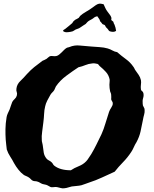

<svg xmlns="http://www.w3.org/2000/svg" viewBox="-20 -1006 853 1065"><path d="M629.9 -716.8Q653.3 -696.3 678.2 -678.2Q703.1 -660.2 719.7 -635.7Q723.6 -630.9 726.1 -625Q728.5 -619.1 732.4 -614.3Q740.2 -603.5 749 -590.8Q757.8 -578.1 761.7 -561.5Q763.7 -549.8 761.7 -536.6Q759.8 -523.4 761.7 -509.8Q762.7 -503.9 768.1 -500.5Q773.4 -497.1 775.4 -489.3Q778.3 -475.6 773.9 -461.9Q769.5 -448.2 771.5 -430.7Q771.5 -419.9 776.9 -412.6Q782.2 -405.3 782.2 -396.5Q783.2 -382.8 779.3 -369.6Q775.4 -356.4 773.4 -343.8Q765.6 -303.7 759.3 -275.4Q752.9 -247.1 737.3 -217.8Q728.5 -204.1 722.2 -189.5Q715.8 -174.8 708 -163.1Q687.5 -131.8 662.1 -106Q636.7 -80.1 616.2 -53.7Q579.1 -37.1 545.9 -21.5Q512.7 -5.9 470.7 7.8Q460.9 10.7 451.7 14.6Q442.4 18.6 431.6 21.5Q418.9 24.4 405.3 25.4Q391.6 26.4 377.9 28.3Q368.2 30.3 358.4 33.7Q348.6 37.1 337.9 38.1Q327.1 40 317.9 37.1Q308.6 34.2 297.9 32.2Q290 30.3 280.8 31.7Q271.5 33.2 263.7 32.2Q258.8 31.2 253.9 27.8Q249 24.4 242.2 21.5Q236.3 18.6 229 17.6Q221.7 16.6 215.8 14.6Q208 11.7 201.2 7.3Q194.3 2.9 186.5 1Q180.7 -1 174.8 -1Q168.9 -1 164.1 -2.9Q157.2 -4.9 151.9 -11.2Q146.5 -17.6 138.7 -22.5Q130.9 -27.3 123 -30.3Q115.2 -33.2 110.4 -37.1Q96.7 -46.9 82.5 -64.5Q68.4 -82 57.6 -101.6Q48.8 -119.1 36.6 -137.7Q24.4 -156.2 17.6 -176.8Q15.6 -188.5 14.6 -202.6Q13.7 -216.8 11.7 -231.4Q9.8 -259.8 10.3 -290Q10.7 -320.3 16.6 -356.4Q18.6 -367.2 23.4 -377.4Q28.3 -387.7 33.2 -398.4Q37.1 -409.2 40.5 -419.9Q43.9 -430.7 47.9 -440.4Q52.7 -449.2 61.5 -457Q70.3 -464.8 73.2 -475.6Q76.2 -486.3 72.8 -495.1Q69.3 -503.9 71.3 -515.6Q74.2 -539.1 93.3 -557.1Q112.3 -575.2 128.9 -594.7Q150.4 -618.2 169.9 -633.8Q189.5 -649.4 215.8 -668.9Q219.7 -670.9 226.1 -673.3Q232.4 -675.8 238.3 -679.7Q243.2 -683.6 248 -688Q252.9 -692.4 256.8 -694.3Q265.6 -696.3 274.9 -694.8Q284.2 -693.4 293 -695.3Q300.8 -697.3 308.1 -703.1Q315.4 -709 322.3 -715.8Q329.1 -722.7 335.9 -729.5Q342.8 -736.3 349.6 -740.2Q352.5 -742.2 356.9 -742.7Q361.3 -743.2 365.2 -745.1Q392.6 -756.8 423.3 -753.4Q454.1 -750 485.4 -748Q508.8 -746.1 532.7 -744.6Q556.6 -743.2 577.1 -737.3Q590.8 -733.4 603.5 -726.1Q616.2 -718.8 629.9 -716.8ZM458 -111.3Q464.8 -118.2 471.7 -129.4Q478.5 -140.6 486.3 -151.4Q502 -177.7 515.6 -205.6Q529.3 -233.4 543 -261.7Q555.7 -290 564.9 -321.8Q574.2 -353.5 585 -385.7Q588.9 -396.5 597.2 -409.2Q605.5 -421.9 605.5 -430.7Q606.4 -437.5 602.1 -443.8Q597.7 -450.2 596.7 -455.1Q596.7 -461.9 597.2 -467.3Q597.7 -472.7 596.7 -478.5Q596.7 -484.4 594.7 -489.3Q592.8 -494.1 590.8 -499Q588.9 -507.8 587.9 -517.6Q586.9 -527.3 586.9 -536.1Q586.9 -543.9 587.9 -551.3Q588.9 -558.6 587.9 -566.4Q583 -589.8 567.4 -606.9Q551.8 -624 536.1 -636.7Q531.2 -640.6 528.3 -645Q525.4 -649.4 521.5 -651.4Q514.6 -653.3 506.3 -654.3Q498 -655.3 492.2 -654.3Q470.7 -652.3 453.6 -645Q436.5 -637.7 415 -632.8Q383.8 -612.3 348.1 -585.9Q312.5 -559.6 290 -526.4Q287.1 -521.5 285.6 -516.6Q284.2 -511.7 281.2 -506.8Q276.4 -499 270.5 -493.7Q264.6 -488.3 259.8 -480.5Q251 -465.8 242.2 -448.2Q233.4 -430.7 230.5 -416Q225.6 -396.5 224.6 -374Q223.6 -351.6 220.7 -329.1Q217.8 -301.8 213.9 -275.9Q210 -250 211.9 -227.5Q211.9 -221.7 213.9 -215.3Q215.8 -209 216.8 -202.1Q219.7 -176.8 222.7 -159.2Q225.6 -141.6 238.3 -126Q243.2 -120.1 252 -115.7Q260.7 -111.3 266.6 -105.5Q271.5 -100.6 273.9 -95.7Q276.4 -90.8 281.2 -86.9Q313.5 -61.5 373 -61.5Q391.6 -74.2 416.5 -84Q441.4 -93.8 458 -111.3ZM554.7 -982.4Q559.6 -971.7 564.5 -960.9Q569.3 -950.2 577.1 -940.4Q582 -932.6 588.4 -925.3Q594.7 -918 597.7 -908.2Q598.6 -905.3 597.7 -901.9Q596.7 -898.4 597.7 -894.5Q599.6 -892.6 603 -890.1Q606.4 -887.7 608.4 -885.7Q610.4 -877.9 611.8 -875Q613.3 -872.1 615.2 -869.1Q618.2 -861.3 620.6 -852.5Q623 -843.8 624 -835Q615.2 -828.1 601.6 -829.6Q587.9 -831.1 584 -835.9Q582 -837.9 580.6 -840.8Q579.1 -843.8 577.1 -845.7L567.4 -855.5Q565.4 -858.4 564.5 -861.3Q563.5 -864.3 561.5 -866.2Q559.6 -868.2 554.7 -869.6Q549.8 -871.1 547.9 -873Q542 -881.8 540 -883.3Q538.1 -884.8 536.1 -886.7Q534.2 -889.6 533.7 -893.1Q533.2 -896.5 531.2 -899.4Q526.4 -907.2 525.4 -907.7Q524.4 -908.2 519.5 -916Q512.7 -914.1 508.8 -912.6Q504.9 -911.1 502 -908.7Q499 -906.2 496.1 -903.8Q493.2 -901.4 487.3 -898.4Q485.4 -896.5 481.9 -895.5Q478.5 -894.5 476.6 -892.6Q469.7 -888.7 464.8 -883.8Q460 -878.9 455.1 -873Q448.2 -868.2 441.9 -864.7Q435.5 -861.3 429.7 -856.4Q418 -847.7 409.2 -845.7Q400.4 -843.8 389.6 -835.9Q385.7 -832 372.1 -829.6Q358.4 -827.1 348.6 -827.1Q342.8 -827.1 336.4 -829.6Q330.1 -832 330.1 -835Q329.1 -837.9 334 -840.8Q338.9 -843.8 341.8 -845.7Q352.5 -853.5 361.8 -861.8Q371.1 -870.1 380.9 -877.9Q385.7 -886.7 389.2 -889.6Q392.6 -892.6 397.5 -896.5Q401.4 -898.4 407.2 -901.4Q413.1 -904.3 417 -907.2Q418.9 -909.2 420.4 -912.1Q421.9 -915 424.8 -918Q437.5 -929.7 458 -941.4Q478.5 -953.1 494.1 -964.8Q501 -969.7 510.3 -976.6Q519.5 -983.4 529.3 -985.4Q537.1 -986.3 543 -984.9Q548.8 -983.4 554.7 -982.4Z"/></svg>

Font: Trade Winds
Style: Regular
Weight: 400
Designer: Squid
Foundry: Font Diner, Inc DBA Sideshow
Version: Version 1.000